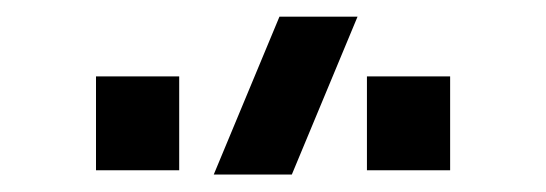

<svg xmlns="http://www.w3.org/2000/svg" viewBox="-20 -822 640 225"><path d="M410 -622.5H507.5V-732.5H410ZM92.5 -622.5H190V-732.5H92.5ZM230.5 -617.5H322L399 -802.5H307.5Z"/></svg>

Font: Manrope
Style: Bold
Weight: 700
Designer: Mikhail Sharanda
Foundry: Mikhail Sharanda
Version: Version 4.505;FEAKit 1.0